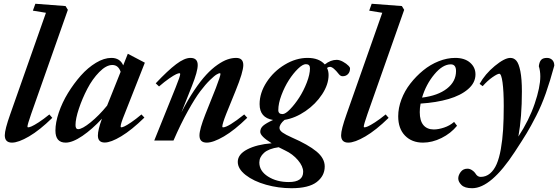

<svg xmlns="http://www.w3.org/2000/svg" viewBox="-20 -745 2959 1018"><path d="M43.5 11.2Q5.4 11.2 5.4 -27.8Q5.4 -58.1 34.2 -139.2L223.6 -677.2L154.3 -688.5L167.5 -725.1L327.6 -712.9L339.8 -692.9L145 -140.1Q125.5 -84 125.5 -73.7Q125.5 -69.8 129.4 -69.8Q135.3 -69.8 147.5 -75Q159.7 -80.1 185.1 -96.4Q210.4 -112.8 241.7 -138.2L257.3 -120.1Q190.4 -54.7 134 -21.7Q77.6 11.2 43.5 11.2Z M328.1 11.2Q273.9 11.2 273.9 -52.7Q273.9 -95.2 291.7 -148.2Q309.6 -201.2 340.3 -251.5Q371.1 -301.8 408.4 -344Q445.8 -386.2 488.8 -412.1Q531.7 -438 570.3 -438Q616.2 -438 633.3 -398.4L657.7 -460L748 -412.6L640.6 -140.1Q619.6 -88.9 619.6 -74.7Q619.6 -69.8 623 -69.8Q628.4 -69.8 639.9 -75Q651.4 -80.1 675.5 -96.4Q699.7 -112.8 730 -138.2L745.6 -121.6Q678.2 -55.7 623 -22.5Q567.9 10.7 535.2 10.7Q499 10.7 499 -26.4Q499 -56.6 520.5 -115.7Q469.2 -60.1 417 -24.4Q364.7 11.2 328.1 11.2ZM380.4 -82Q380.4 -60.1 394 -60.1Q415.5 -60.1 460.2 -96.2Q504.9 -132.3 547.9 -185.1L619.6 -364.3Q607.4 -400.4 575.7 -400.4Q543 -400.4 506.3 -363Q469.7 -325.7 442.9 -273.9Q416 -222.2 398.2 -168.7Q380.4 -115.2 380.4 -82Z M797.9 0 911.1 -280.8Q935.5 -341.3 935.5 -352.5Q935.5 -356.9 931.2 -356.9Q925.8 -356.9 913.6 -351.3Q901.4 -345.7 877 -328.9Q852.5 -312 823.2 -286.6L805.7 -303.2Q869.6 -371.1 913.8 -404.5Q958 -438 989.7 -438Q1028.3 -438 1028.3 -399.9Q1028.3 -366.2 998 -290L941.9 -148.9Q975.1 -214.4 1009.5 -265.6Q1043.9 -316.9 1073.7 -348.9Q1103.5 -380.9 1133.1 -401.4Q1162.6 -421.9 1186.3 -429.9Q1210 -438 1231.9 -438Q1270 -438 1270 -399.9Q1270 -363.8 1229 -263.2L1179.2 -140.6Q1158.7 -88.4 1158.7 -73.7Q1158.7 -69.8 1162.6 -69.8Q1189.5 -69.8 1274.9 -138.2L1291 -120.6Q1223.6 -54.7 1167.2 -21.7Q1110.8 11.2 1076.2 11.2Q1037.6 11.2 1037.6 -26.9Q1037.6 -59.6 1068.8 -138.7L1124.5 -278.3Q1148.9 -341.8 1148.9 -353Q1148.9 -356.9 1145 -356.9Q1140.6 -356.9 1128.9 -350.3Q1117.2 -343.8 1093.3 -320.6Q1069.3 -297.4 1042 -261.2Q1014.6 -225.1 976.3 -156.5Q938 -87.9 899.9 0Z M1525.4 252.9Q1456.1 252.9 1390.4 234.4Q1324.7 215.8 1282.7 183.1Q1240.7 150.4 1240.7 113.3Q1240.7 73.2 1291 47.1Q1341.3 21 1420.4 14.6Q1359.9 -22.5 1359.9 -45.9Q1359.9 -64.9 1375.2 -78.4Q1390.6 -91.8 1427.7 -108.9Q1356.4 -120.6 1356.4 -192.9Q1356.4 -252.4 1393.6 -309.6Q1430.7 -366.7 1490 -402.3Q1549.3 -438 1610.8 -438Q1671.4 -438 1702.1 -403.3Q1732.9 -427.7 1765.1 -427.7Q1780.3 -427.7 1798.6 -417.7Q1816.9 -407.7 1828.6 -395.5Q1835.9 -388.2 1835.9 -381.8Q1835.9 -363.8 1825.2 -352.3Q1814.5 -340.8 1796.4 -340.8Q1785.6 -340.8 1776.9 -351.6Q1746.6 -390.6 1729.5 -390.6Q1721.2 -390.6 1713.9 -384.8Q1722.2 -368.2 1722.2 -347.2Q1722.2 -297.4 1688 -245.1Q1653.8 -192.9 1599.6 -155.8Q1545.4 -118.7 1488.8 -109.4Q1461.9 -86.9 1461.9 -66.4Q1461.9 -53.7 1478.5 -42Q1495.1 -30.3 1527.3 -16.1Q1614.3 22 1658 58.1Q1701.7 94.2 1701.7 137.7Q1701.7 187.5 1659.2 220.2Q1616.7 252.9 1525.4 252.9ZM1478 -140.1Q1493.2 -140.1 1518.1 -165.8Q1543 -191.4 1566.4 -227.5Q1589.8 -263.7 1606.7 -307.4Q1623.5 -351.1 1623.5 -383.3Q1623.5 -404.8 1601.6 -404.8Q1585 -404.8 1559.8 -380.4Q1534.7 -356 1511.7 -320.3Q1488.8 -284.7 1472.2 -240.5Q1455.6 -196.3 1455.6 -161.1Q1455.6 -140.1 1478 -140.1ZM1355 116.7Q1355 161.6 1400.9 190.9Q1446.8 220.2 1511.2 220.2Q1587.4 220.2 1587.4 166Q1587.4 136.7 1559.6 104Q1531.7 71.3 1491.7 52.7L1457.5 35.6Q1404.8 43 1379.9 65.4Q1355 87.9 1355 116.7Z M1826.7 11.2Q1788.6 11.2 1788.6 -27.8Q1788.6 -58.1 1817.4 -139.2L2006.8 -677.2L1937.5 -688.5L1950.7 -725.1L2110.8 -712.9L2123 -692.9L1928.2 -140.1Q1908.7 -84 1908.7 -73.7Q1908.7 -69.8 1912.6 -69.8Q1918.5 -69.8 1930.7 -75Q1942.9 -80.1 1968.3 -96.4Q1993.7 -112.8 2024.9 -138.2L2040.5 -120.1Q1973.6 -54.7 1917.2 -21.7Q1860.8 11.2 1826.7 11.2Z M2222.7 11.2Q2163.6 11.2 2127.4 -25.9Q2091.3 -63 2091.3 -128.4Q2091.3 -172.4 2108.4 -217.8Q2125.5 -263.2 2155.8 -302Q2186 -340.8 2223.9 -371.8Q2261.7 -402.8 2306.2 -420.4Q2350.6 -438 2393.6 -438Q2443.4 -438 2472.2 -413.1Q2501 -388.2 2501 -350.6Q2501 -306.2 2461.9 -272.5Q2422.9 -238.8 2358.4 -220Q2293.9 -201.2 2210 -195.8Q2205.6 -173.3 2205.6 -150.4Q2205.6 -104.5 2225.1 -81.5Q2244.6 -58.6 2280.3 -58.6Q2304.2 -58.6 2334.5 -68.6Q2364.7 -78.6 2387.7 -98.6L2403.3 -78.1Q2370.1 -37.6 2320.8 -13.2Q2271.5 11.2 2222.7 11.2ZM2370.1 -403.8Q2327.1 -403.8 2283 -350.8Q2238.8 -297.9 2217.8 -227.5Q2301.8 -237.8 2349.9 -275.4Q2397.9 -313 2397.9 -368.2Q2397.9 -403.8 2370.1 -403.8Z M2483.4 252.9Q2443.8 252.9 2426.8 235.8Q2409.7 218.8 2409.7 201.2Q2409.7 184.1 2422.6 166.7Q2435.5 149.4 2458.5 149.4Q2470.7 149.4 2482.7 157.2Q2494.6 165 2500.5 174.3Q2511.2 192.9 2528.3 192.9Q2556.6 192.9 2578.1 174.8Q2599.6 156.7 2613.3 125Q2627 93.3 2635.5 45.2Q2644 -2.9 2647.5 -57.9Q2650.9 -112.8 2650.9 -182.6Q2650.9 -261.7 2644.5 -307.9Q2638.2 -354 2627.4 -354Q2617.7 -354 2591.3 -335.7Q2564.9 -317.4 2539.1 -288.1L2522.9 -300.3Q2551.8 -352.5 2603.5 -395.3Q2655.3 -438 2686 -438Q2705.1 -438 2718 -422.9Q2731 -407.7 2739 -367.4Q2747.1 -327.1 2747.1 -260.7Q2747.1 -124 2728.5 -21Q2785.2 -107.4 2814.9 -195.1Q2844.7 -282.7 2844.7 -339.8Q2844.7 -369.6 2836.9 -394Q2839.8 -417.5 2849.4 -427.7Q2858.9 -438 2879.9 -438Q2897 -438 2908 -427.2Q2918.9 -416.5 2918.9 -397Q2896 -313 2873.8 -250Q2851.6 -187 2823.2 -131.3Q2794.9 -75.7 2772.7 -39.1Q2750.5 -2.4 2709.5 60.1Q2583.5 252.9 2483.4 252.9Z"/></svg>

Font: Elstob 14pt
Style: Bold Italic
Weight: 700
Italic angle: -20°
Designer: Peter S. Baker
Version: Version 1.015